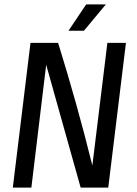

<svg xmlns="http://www.w3.org/2000/svg" viewBox="-20 -849 620 869"><path d="M470 0 550 -655H466L398 -100C351 -290 300 -471 243 -655H118L38 0H122L189 -556L345 0ZM459 -829H370L290 -710H360Z"/></svg>

Font: Ropa Sans
Style: Italic
Weight: 400
Designer: Botio Nikoltchev
Foundry: Botjo Nikoltchev
Version: Version 1.002